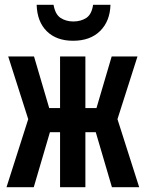

<svg xmlns="http://www.w3.org/2000/svg" viewBox="-20 -776 603 796"><path d="M7 0 97 -282 14 -542H121L184 -328H229V-542H334V-328H380L443 -542H550L467 -282L557 0H444L377 -228H334V0H229V-228H187L120 0ZM283 -607Q214 -607 174 -646.5Q134 -686 132 -756H202Q209 -716 231.5 -701.5Q254 -687 284 -687Q315 -687 337.5 -701.5Q360 -716 366 -756H438Q436 -688 395 -647.5Q354 -607 283 -607Z"/></svg>

Font: Noto Sans Mono SemiCondensed SemiBold
Style: Regular
Weight: 600
Width: 4
Designer: Monotype Design Team
Foundry: Monotype Imaging Inc.
Version: Version 2.014; ttfautohint (v1.8.4.7-5d5b)